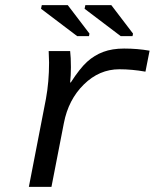

<svg xmlns="http://www.w3.org/2000/svg" viewBox="-20 -727 640 747"><path d="M545.9 -448.2Q493.7 -457.5 444.3 -457.5Q366.2 -457.5 306.2 -398.4Q246.1 -339.4 228.5 -248L180.2 0H92.3L158.7 -342.3Q170.9 -408.7 170.9 -483.4L169.4 -528.3H252.9Q255.9 -503.9 255.9 -465.8Q255.9 -433.6 252.9 -406.2H255.4Q291 -461.4 319.1 -486.8Q347.2 -512.2 381.8 -525.1Q416.5 -538.1 462.9 -538.1Q514.6 -538.1 562 -529.8ZM449.7 -586.4 309.1 -692.9 312 -707H413.1L497.6 -596.2L495.6 -586.4ZM280.3 -586.4 139.6 -692.9 142.6 -707H243.7L328.1 -596.2L326.2 -586.4Z"/></svg>

Font: Liberation Mono
Style: Italic
Weight: 400
Italic angle: -12°
Monospace: yes
Designer: Steve Matteson
Foundry: Ascender Corporation
Version: Version 2.1.5